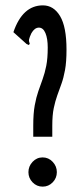

<svg xmlns="http://www.w3.org/2000/svg" viewBox="-20 -685 290 716"><path d="M104 -216Q104 -262 109.5 -292Q115 -322 123 -345Q131 -368 139 -390Q147 -412 152.5 -439.5Q158 -467 158 -508Q158 -541 149.5 -561.5Q141 -582 125 -582Q109 -582 97 -561Q90 -546 88.5 -538.5Q87 -531 91 -523L88 -517L79 -521L30 -565Q64 -665 140 -665Q180 -665 204 -625Q228 -585 228 -500Q228 -454 222.5 -424Q217 -394 209 -372Q201 -350 193.5 -329Q186 -308 180.5 -282Q175 -256 175 -216V-175H104ZM139 11Q117 11 101.5 -5Q86 -21 86 -43Q86 -65 101.5 -81.5Q117 -98 139 -98Q161 -98 176.5 -81.5Q192 -65 192 -43Q192 -21 176.5 -5Q161 11 139 11Z"/></svg>

Font: Inconsolata UltraCondensed ExtraBold
Style: Regular
Weight: 800
Width: 1
Monospace: yes
Designer: Raph Levien, Cyreal, Brenton Simpson
Foundry: Raph Levien, Cyreal, Google
Version: Version 3.001; ttfautohint (v1.8.2.53-6de2)